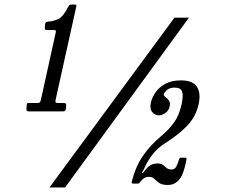

<svg xmlns="http://www.w3.org/2000/svg" viewBox="-20 -803 1040 848"><path d="M97 -323.5 98 -338.5Q98 -345.5 100.2 -346.8Q102.5 -348 109.5 -348H144Q152.5 -348 155.5 -350.5Q158.5 -353 160.5 -361.5L225.5 -656.5Q227.5 -665 226.2 -667.8Q225 -670.5 217 -670.5H188.5Q182 -670.5 179.8 -672.2Q177.5 -674 178 -681L179 -694Q179.5 -702.5 183.5 -705Q187.5 -707.5 196 -708Q213 -708.5 235.5 -718Q258 -727.5 279.5 -770Q282.5 -775.5 285.2 -779.2Q288 -783 296 -783H307Q313 -783 315.8 -781.8Q318.5 -780.5 317 -774.5L226 -364Q224 -353 226 -350.5Q228 -348 239 -348H258Q264.5 -348 268.5 -346.8Q272.5 -345.5 272.5 -339L271.5 -324Q271 -311 257.5 -311H108Q100.5 -311 98.5 -313.2Q96.5 -315.5 97 -323.5ZM750.5 -725H814.5L267.5 25H198.5ZM803.5 -97.5Q792 -35 772.2 -10.5Q752.5 14 721 14Q696 14 683.2 5Q670.5 -4 661.5 -13Q652.5 -22 638.5 -22Q625 -22 616.2 -16.2Q607.5 -10.5 600.5 -1Q598 3 595.5 5.5Q593 8 586 8H568Q560 8 562 -1Q577.5 -64 610.2 -113Q643 -162 696.5 -206Q725.5 -230.5 748.2 -261.5Q771 -292.5 782 -342Q790.5 -381 784.2 -398.5Q778 -416 751 -416Q729 -416 717.2 -405.2Q705.5 -394.5 703.5 -387Q702.5 -380.5 710.5 -374.8Q718.5 -369 725.8 -359.5Q733 -350 729 -332Q725 -313.5 709.8 -303.5Q694.5 -293.5 680.5 -293.5Q665.5 -293.5 652.8 -307.5Q640 -321.5 646.5 -351Q652 -374 667.8 -396.2Q683.5 -418.5 711 -433.2Q738.5 -448 778.5 -448Q832 -448 850 -419.5Q868 -391 857 -341.5Q845 -287.5 806 -247Q767 -206.5 708.5 -170Q676.5 -150 653.8 -120.8Q631 -91.5 619 -63Q614.5 -53 609.8 -46Q605 -39 608.5 -39Q613 -39 616.2 -44.8Q619.5 -50.5 627.5 -58.5Q636 -69 648 -75Q660 -81 676.5 -81Q691.5 -81 699.8 -74.5Q708 -68 715.8 -61.2Q723.5 -54.5 737.5 -54.5Q751 -54.5 757.8 -66Q764.5 -77.5 770.5 -98Q772.5 -103.5 773.8 -105Q775 -106.5 782 -106.5H797Q802.5 -106.5 803.5 -104.8Q804.5 -103 803.5 -97.5Z"/></svg>

Font: Besley* Condensed Medium
Style: Italic
Weight: 500
Width: 3
Italic angle: -13°
Designer: Owen Earl
Foundry: indestructible type*
Version: Version 3.000; ttfautohint (v1.8.3)